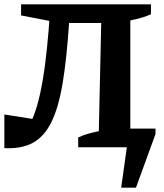

<svg xmlns="http://www.w3.org/2000/svg" viewBox="-28 -678 757 884"><path d="M530 186 556 0H332V-45Q355 -56 378.5 -62.5Q402 -69 427 -74L438 -572H290Q279 -405 260 -292.5Q241 -180 207.5 -113.5Q174 -47 121.5 -19.5Q69 8 -8 4V-151L150 -126L90 -79Q111 -103 127.5 -146Q144 -189 157 -248.5Q170 -308 179.5 -381.5Q189 -455 196 -540L199 -582L69 -607V-658H667V-612Q648 -604 625 -597Q602 -590 572 -584V-86H688V-61L598 186Z"/></svg>

Font: Piazzolla 24pt
Style: Bold
Weight: 700
Designer: Juan Pablo del Peral
Foundry: Huerta Tipografica
Version: Version 2.005